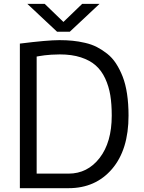

<svg xmlns="http://www.w3.org/2000/svg" viewBox="-20 -985 752 1005"><path d="M171.9 0H84V-756.8Q228 -774.9 291 -774.9Q328.1 -774.9 359.9 -771.7Q391.6 -768.6 425.5 -760.7Q459.5 -752.9 487.1 -738.8Q514.6 -724.6 541 -703.9Q567.4 -683.1 587.2 -652.8Q606.9 -622.6 622.1 -584Q637.2 -545.4 645 -493.7Q652.8 -441.9 652.8 -379.9Q652.8 -201.7 566.7 -100.8Q480.5 0 338.9 0ZM564.9 -379.9Q564.9 -439.5 557.4 -486.1Q549.8 -532.7 530.8 -574Q511.7 -615.2 481.2 -642.3Q450.7 -669.4 403.3 -684.8Q356 -700.2 293 -700.2Q270.5 -700.2 248.5 -698.7Q226.6 -697.3 214.1 -695.6Q201.7 -693.8 187.7 -691.7Q173.8 -689.5 171.9 -689V-76.2H338.9Q438 -76.2 501.5 -158.2Q564.9 -240.2 564.9 -379.9ZM345.2 -818.8H278.8L123 -964.8H213.9L312 -870.1L410.2 -964.8H501Z"/></svg>

Font: Junction Regular
Style: Regular
Weight: 500
Designer: Caroline Hadilaksono
Foundry: Caroline Hadilaksono
Version: Version 1.056